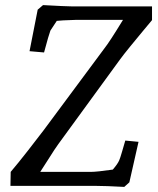

<svg xmlns="http://www.w3.org/2000/svg" viewBox="-20 -730 622 754"><path d="M358 0H21L22 -55Q51 -89 90 -139Q129 -189 151 -218L390 -540Q410 -565 463 -652H279Q254 -651 228 -650L203 -648Q179 -612 178 -610Q172 -595 153 -524L96 -529L128 -692L149 -710Q239 -705 259 -705H577V-651L542 -609Q517 -579 490.5 -546.5Q464 -514 451 -496L209 -164Q199 -151 165 -97L138 -55H337Q360 -55 423 -64Q442 -86 448 -100Q452 -109 459.5 -135Q467 -161 472 -178L524 -173L488 -14L468 4Q394 0 358 0Z"/></svg>

Font: Andada Pro
Style: Italic
Weight: 400
Italic angle: -7°
Designer: Carolina Giovagnoli
Foundry: Huerta Tipografica
Version: Version 3.005; ttfautohint (v1.8.4)